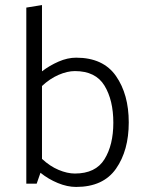

<svg xmlns="http://www.w3.org/2000/svg" viewBox="-20 -726 582 759"><path d="M84 0V-696L146 -706V-444Q176 -467 211.5 -482.5Q247 -498 281 -498Q388 -498 438.5 -425.5Q489 -353 489 -242Q489 -131 438.5 -59Q388 13 281 13Q246 13 208.5 -2.5Q171 -18 140 -43L125 0ZM146 -98Q177 -69 211.5 -54.5Q246 -40 276 -40Q358 -40 393 -96.5Q428 -153 428 -241Q428 -330 393 -387.5Q358 -445 276 -445Q246 -445 211.5 -430Q177 -415 146 -386Z"/></svg>

Font: Palanquin Light
Style: Regular
Weight: 300
Designer: Pria Ravichandran
Version: Version 1.0.4